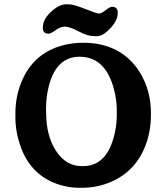

<svg xmlns="http://www.w3.org/2000/svg" viewBox="-20 -873 778 912"><path d="M534.7 -321.8V-351.6Q534.7 -397.5 521.5 -448.2Q481.4 -603.5 357.9 -603.5Q246.6 -603.5 211.4 -461.9Q198.7 -411.1 198.7 -358.9V-344.2L199.2 -336.9Q199.2 -228 246.3 -156Q293.5 -84 367.7 -84H375Q480.5 -84 518.6 -215.3Q534.7 -272 534.7 -321.8ZM439.9 -701.2H427.7Q396.5 -701.2 353.3 -723.9Q310.1 -746.6 288.8 -746.6Q267.6 -746.6 244.1 -729.7Q220.7 -712.9 211.9 -712.9Q183.6 -712.9 183.6 -738.8V-743.2Q183.6 -780.8 222.2 -816.7Q260.7 -852.5 293.9 -852.5H307.6Q329.1 -852.5 384.3 -830.6Q439.5 -808.6 450.2 -808.6Q460.9 -808.6 481.9 -824.7Q502.9 -840.8 511.7 -840.8Q539.1 -840.8 539.1 -814V-809.6Q539.1 -776.4 504.2 -738.8Q469.2 -701.2 439.9 -701.2ZM53.2 -314.5V-337.4Q53.2 -407.2 77.6 -472.7Q125.5 -600.6 243.7 -646.5Q304.7 -669.9 375.5 -669.9Q518.1 -669.9 604.5 -580.6Q647.5 -536.1 672.1 -472.9Q696.8 -409.7 696.8 -336.9V-325.7Q696.8 -252.4 673.3 -188Q627 -60.1 505.4 -8.3Q440.9 19 368.7 19H356.9Q293.9 18.6 236.3 -4.9Q122.6 -51.8 78.1 -176.3Q53.2 -246.1 53.2 -314.5Z"/></svg>

Font: Averia Serif Libre RX
Style: Bold
Weight: 700
Version: Version 1.002